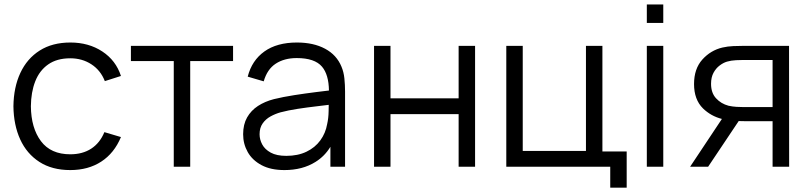

<svg xmlns="http://www.w3.org/2000/svg" viewBox="-20 -745 3616 858"><path d="M294 15Q212.5 15 156 -21.5Q99.5 -58 70.2 -122.2Q41 -186.5 40 -270Q41 -355 71 -419.2Q101 -483.5 157.5 -519.2Q214 -555 294.5 -555Q376.5 -555 437.2 -515Q498 -475 520.5 -405.5L448.5 -382.5Q429.5 -431 388.2 -457.8Q347 -484.5 294 -484.5Q234.5 -484.5 195.5 -457.2Q156.5 -430 137.5 -381.5Q118.5 -333 118 -270Q119 -173 163 -114.2Q207 -55.5 294 -55.5Q349 -55.5 387.8 -80.8Q426.5 -106 446.5 -154.5L520.5 -132.5Q490.5 -60.5 432.5 -22.8Q374.5 15 294 15Z M756.5 0V-472H565V-540H1021.5V-472H830V0Z M1251 15Q1190 15 1148.8 -7Q1107.5 -29 1087 -65.5Q1066.5 -102 1066.5 -145Q1066.5 -189 1084.2 -220.2Q1102 -251.5 1132.8 -271.5Q1163.5 -291.5 1204 -302Q1245 -312 1294.8 -319.8Q1344.5 -327.5 1392.5 -333.5Q1423.5 -337 1450 -340.5Q1449 -411.5 1419 -447Q1386.5 -485.5 1306 -485.5Q1250.5 -485.5 1212.2 -460.5Q1174 -435.5 1158.5 -381.5L1087 -402.5Q1105.5 -475 1161.5 -515Q1217.5 -555 1307 -555Q1381 -555 1432.8 -527.2Q1484.5 -499.5 1506 -447Q1516 -423.5 1519 -394.5Q1522 -365.5 1522 -335.5V0H1456.5V-89Q1431 -47 1390 -21.5Q1332 15 1251 15ZM1259.5 -48.5Q1311 -48.5 1349.5 -67Q1388 -85.5 1411.5 -117.8Q1435 -150 1442 -190.5Q1448 -216.5 1448.5 -248Q1449 -264.5 1449 -276.5Q1423.5 -273 1395.5 -270Q1352 -265 1309.8 -258.5Q1267.5 -252 1233.5 -243Q1210.5 -236.5 1189 -224.8Q1167.5 -213 1153.8 -193.5Q1140 -174 1140 -145Q1140 -121.5 1151.8 -99.5Q1163.5 -77.5 1189.8 -63Q1216 -48.5 1259.5 -48.5Z M1651.5 0V-540H1725V-305.5H2029.5V-540H2103V0H2029.5V-235H1725V0Z M2707 93.5V0H2242.5V-540H2316V-70.5H2598.5V-540H2672V-68H2780.5V93.5Z M2870.5 -642.5V-725H2944V-642.5ZM2870.5 0V-540H2944V0Z M3432.5 0V-203.5H3306.5Q3294 -203.5 3281 -204L3144.5 0H3064L3206 -213.5Q3157 -226 3121.5 -260.5Q3081.5 -300 3081.5 -369.5Q3081.5 -437.5 3118.5 -478.8Q3155.5 -520 3208 -532.5Q3232 -538 3256.8 -539Q3281.5 -540 3299.5 -540H3506L3506.5 0ZM3302.5 -266.5H3432.5V-477H3302.5Q3290.5 -477 3269 -476Q3247.5 -475 3228.5 -469.5Q3212 -464.5 3195.8 -452.2Q3179.5 -440 3168.5 -419.8Q3157.5 -399.5 3157.5 -370.5Q3157.5 -330 3179.8 -305.8Q3202 -281.5 3235.5 -272.5Q3253.5 -268.5 3271.5 -267.5Q3289.5 -266.5 3302.5 -266.5Z"/></svg>

Font: Cns Manrope
Style: Regular
Weight: 400
Designer: Mikhail Sharanda
Foundry: Mikhail Sharanda
Version: Version 4.504